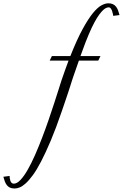

<svg xmlns="http://www.w3.org/2000/svg" viewBox="-186 -734 731 1142"><path d="M283.2 -373.5Q272.5 -342.8 265.4 -322.5Q258.3 -302.2 253.4 -288.1Q248.5 -273.9 245.1 -263.7Q241.7 -253.4 238.5 -243.2Q235.4 -232.9 231.2 -220Q227.1 -207 220.7 -187.7Q214.4 -168.5 204.8 -140.4Q195.3 -112.3 181.2 -71.3Q147 28.8 116.2 101.8Q85.4 174.8 58.8 225.8Q32.2 276.9 9 308.3Q-14.2 339.8 -33.9 357.4Q-53.7 375 -69.8 381.1Q-85.9 387.2 -99.1 387.2Q-116.2 387.2 -127.2 381.8Q-138.2 376.5 -145.5 366.9Q-152.8 357.4 -157.5 344.7Q-162.1 332 -166 317.4L-128.9 312.5Q-128.9 317.9 -127.9 325.7Q-127 333.5 -124.5 340.8Q-122.1 348.1 -117.2 353.3Q-112.3 358.4 -104 358.4Q-85 358.4 -63.7 335.7Q-42.5 313 -20.8 274.9Q1 236.8 22.7 187.3Q44.4 137.7 64.9 84.2Q85.4 30.8 103.8 -22.9Q122.1 -76.7 137.2 -122.8Q152.3 -168.9 163.3 -204.1Q174.3 -239.3 179.7 -255.9Q190.9 -288.1 201.2 -317.4Q211.4 -346.7 221.7 -373.5H109.4L122.6 -400.4H232.4Q272 -500 305.7 -561.5Q339.4 -623 367.4 -657Q395.5 -690.9 418.2 -702.6Q440.9 -714.4 458 -714.4Q474.6 -714.4 485.8 -709Q497.1 -703.6 504.4 -694.1Q511.7 -684.6 516.4 -671.9Q521 -659.2 524.9 -644.5L487.8 -639.6Q486.8 -644 485.1 -652.6Q483.4 -661.1 480.5 -669.4Q477.5 -677.7 472.7 -684.1Q467.8 -690.4 461.4 -690.4Q455.6 -690.4 447.3 -687.5Q439 -684.6 428.5 -675Q418 -665.5 404.8 -647.9Q391.6 -630.4 375.7 -601.1Q359.9 -571.8 341.6 -528.8Q323.2 -485.8 301.8 -425.8L292.5 -400.4H411.6L398.4 -373.5Z"/></svg>

Font: Parisienne
Style: Regular
Weight: 400
Designer: Astigmatic (AOETI)
Foundry: Astigmatic (AOETI)
Version: Version 1.000